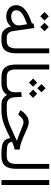

<svg xmlns="http://www.w3.org/2000/svg" viewBox="963 -1668 705 2671"><g transform="rotate(90 1315.5 -332.5)"><path d="M355 -658.2 414.1 -599.6 355 -540 296.4 -599.6ZM206.5 -658.2 265.6 -599.6 206.5 -540 147.9 -599.6ZM504.4 0Q433.6 0 397.5 -35.9Q361.3 -71.8 350.1 -133.8Q296.9 -67.4 210.4 -67.4Q143.1 -67.4 97.7 -103.3Q52.2 -139.2 52.2 -203.6Q52.2 -280.8 120.1 -333.7Q188 -386.7 307.6 -423.8L304.7 -445.3L369.6 -458.5L411.1 -166Q418 -120.1 440.4 -97.2Q462.9 -74.2 505.9 -74.2H524.9V0ZM333 -238.3Q333 -254.4 331.1 -268.1L317.4 -357.9Q229 -326.2 175.8 -291.3Q122.6 -256.3 122.6 -208.5Q122.6 -172.9 147 -154.3Q171.4 -135.7 211.4 -135.7Q242.7 -135.7 270.5 -148.2Q298.3 -160.6 315.7 -183.6Q333 -206.5 333 -238.3Z M505.4 -74.2H544.9Q607.4 -74.2 630.4 -108.9Q653.3 -143.6 653.3 -197.8V-665H721.2V-198.2Q721.2 -100.1 679.2 -50Q637.2 0 544.4 0H505.4Z M877.9 -665H946.3V-198.2Q946.3 -127.4 972.2 -100.8Q998 -74.2 1051.3 -74.2H1067.9V0H1051.3Q961.9 0 919.9 -48.3Q877.9 -96.7 877.9 -198.2Z M1206.5 -614.3 1263.7 -557.1 1206.5 -500 1149.4 -557.1ZM1284.2 -497.6 1341.3 -440.4 1284.2 -383.3 1226.6 -440.4ZM1129.4 -497.6 1186.5 -440.4 1129.4 -383.3 1072.3 -440.4ZM1048.3 -74.2H1140.6Q1203.6 -74.2 1233.6 -103Q1263.7 -131.8 1263.7 -194.8Q1263.7 -216.8 1262.5 -236.6Q1261.2 -256.3 1259.8 -274.9L1326.7 -282.7L1334 -176.3Q1337.4 -126.5 1364.5 -100.3Q1391.6 -74.2 1436 -74.2H1450.7V0H1435.1Q1380.9 0 1348.4 -23.7Q1315.9 -47.4 1300.3 -79.6Q1276.9 -38.6 1234.1 -19.3Q1191.4 0 1140.6 0H1048.3Z M2060.1 -254.4V-183.1Q2038.6 -179.7 2011.2 -171.1Q1983.9 -162.6 1953.6 -148.4Q1957.5 -99.6 1994.9 -86.9Q2032.2 -74.2 2104.5 -74.2H2131.8V0H2103Q2002.9 0 1957 -26.9Q1911.1 -53.7 1900.4 -122.6Q1803.2 -71.8 1710 -35.9Q1616.7 0 1512.2 0H1430.7V-74.2H1513.7Q1573.7 -74.2 1624.5 -85.7Q1675.3 -97.2 1723.9 -116.9Q1772.5 -136.7 1824.5 -161.9Q1876.5 -187 1938.5 -214.4Q1900.4 -227.1 1860.8 -242.9Q1821.3 -258.8 1785.9 -273.4Q1750.5 -288.1 1723.6 -297.4Q1696.8 -306.6 1684.1 -306.6Q1651.9 -306.6 1628.4 -288.8Q1605 -271 1585.4 -246.6L1574.7 -232.9L1512.7 -263.2L1519 -273.4Q1550.8 -322.3 1590.8 -351.1Q1630.9 -379.9 1684.6 -379.9Q1713.4 -379.9 1757.3 -361.8Q1801.3 -343.8 1853.3 -319.8Q1905.3 -295.9 1958.7 -276.6Q2012.2 -257.3 2060.1 -254.4Z M2112.3 -74.2H2151.9Q2214.4 -74.2 2237.3 -108.9Q2260.3 -143.6 2260.3 -197.8V-665H2328.1V-198.2Q2328.1 -100.1 2286.1 -50Q2244.1 0 2151.4 0H2112.3Z M2553.2 -665V-0.5H2484.9V-665Z"/></g></svg>

Font: Vazirmatn UI Light
Style: Regular
Weight: 300
Designer: Saber Rastikerdar
Foundry: Saber Rastikerdar
Version: Version 33.003